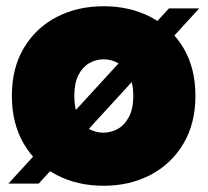

<svg xmlns="http://www.w3.org/2000/svg" viewBox="-20 -588 665 615"><path d="M521 -561H618L104 0H7ZM312 7Q228 7 161.5 -27.5Q95 -62 56.5 -127Q18 -192 18 -281Q18 -370 56.5 -434.5Q95 -499 161.5 -533.5Q228 -568 312 -568Q396 -568 462.5 -533.5Q529 -499 567.5 -434.5Q606 -370 606 -281Q606 -192 567 -127Q528 -62 461.5 -27.5Q395 7 312 7ZM311 -163Q336 -163 358 -175.5Q380 -188 393.5 -214.5Q407 -241 407 -281Q407 -321 393.5 -347Q380 -373 358.5 -385.5Q337 -398 312 -398Q287 -398 265.5 -385.5Q244 -373 231 -347Q218 -321 218 -281Q218 -241 230.5 -214.5Q243 -188 264.5 -175.5Q286 -163 311 -163Z"/></svg>

Font: Parkinsans Light ExtraBold
Style: Regular
Weight: 800
Version: Version 1.000